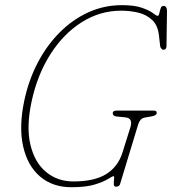

<svg xmlns="http://www.w3.org/2000/svg" viewBox="-20 -734 684 764"><path d="M465 -713.5Q515.5 -713.5 545 -703Q574.5 -692.5 588.5 -681.8Q602.5 -671 607 -671Q612 -671 614 -681Q616 -691 619.2 -700.8Q622.5 -710.5 630.5 -710.5Q644.5 -710.5 644.5 -690L642.5 -551.5Q642.5 -536 630 -536Q625.5 -536 621.8 -541Q618 -546 617.5 -549L612.5 -593Q608 -633.5 585.2 -654.8Q562.5 -676 529.8 -683.8Q497 -691.5 462.5 -691.5Q378 -691.5 305.5 -645.8Q233 -600 181 -518.8Q129 -437.5 106 -331.5Q84 -229.5 101 -158.2Q118 -87 163.5 -49.5Q209 -12 272 -12Q356 -12 403 -41.5Q450 -71 467.5 -127.5L498.5 -226.5Q510.5 -264 479 -267L443.5 -270.5Q428.5 -272 428.5 -284.5Q429 -294 446 -294H591Q605.5 -294 603.5 -283Q602 -274 581 -270.5L558 -266.5Q546 -264.5 539.8 -257.5Q533.5 -250.5 530 -239.5L458.5 -4Q456.5 4 451.5 6.5Q446.5 9 441.5 9Q433 9 432.8 -1.5Q432.5 -12 434 -22.5Q435.5 -33 432 -33Q427.5 -33 410.2 -22Q393 -11 357.8 0Q322.5 11 264 11Q189.5 11 139.5 -31.5Q89.5 -74 72 -152Q54.5 -230 77 -335.5Q94.5 -416.5 130.5 -485.2Q166.5 -554 217.8 -605.2Q269 -656.5 331.8 -685Q394.5 -713.5 465 -713.5Z"/></svg>

Font: Fraunces 144pt S100 Thin
Style: Italic
Weight: 100
Italic angle: -16°
Version: Version 1.000; ttfautohint (v1.8.3)